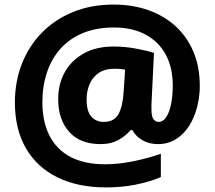

<svg xmlns="http://www.w3.org/2000/svg" viewBox="-20 -738 937 838"><path d="M852 -363Q852 -317 840.5 -271.5Q829 -226 806 -189.5Q783 -153 748.5 -131Q714 -109 669 -109Q632 -109 602.5 -125.5Q573 -142 558 -170H550Q529 -145 496.5 -127Q464 -109 420 -109Q329 -109 281.5 -163Q234 -217 234 -305Q234 -372 263 -423.5Q292 -475 346 -505Q400 -535 476 -535Q524 -535 573 -526Q622 -517 652 -507L642 -302Q641 -294 641 -282Q641 -270 641 -262Q641 -229 650 -217.5Q659 -206 672 -206Q692 -206 706 -227.5Q720 -249 727 -285Q734 -321 734 -364Q734 -444 703 -500.5Q672 -557 614.5 -587.5Q557 -618 478 -618Q401 -618 342.5 -594Q284 -570 244.5 -526Q205 -482 185 -422Q165 -362 165 -292Q165 -207 196 -146Q227 -85 288 -53Q349 -21 439 -21Q496 -21 561 -34Q626 -47 682 -67V35Q632 56 571.5 68Q511 80 444 80Q319 80 229.5 35.5Q140 -9 92.5 -92Q45 -175 45 -291Q45 -382 75.5 -459.5Q106 -537 162.5 -595Q219 -653 298.5 -685.5Q378 -718 476 -718Q559 -718 628 -693.5Q697 -669 747 -623Q797 -577 824.5 -511.5Q852 -446 852 -363ZM358 -304Q358 -252 378.5 -229Q399 -206 433 -206Q479 -206 497.5 -240.5Q516 -275 520 -341L526 -434Q515 -436 504.5 -437Q494 -438 481 -438Q437 -438 410 -419Q383 -400 370.5 -369.5Q358 -339 358 -304Z"/></svg>

Font: Noto Sans Devanagari ExtraBold
Style: Regular
Weight: 800
Version: Version 2.003